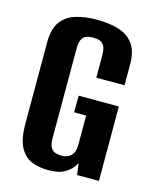

<svg xmlns="http://www.w3.org/2000/svg" viewBox="-97 -664 591 740"><g transform="rotate(15 199.0 -293.5)"><path d="M165.5 10.6Q132.3 10.6 102.5 -0.1Q72.7 -10.8 53.8 -43.5Q35 -76.3 35 -140.8V-464.9Q35 -517.5 55.7 -546.3Q76.4 -575.2 113.4 -586.7Q150.3 -598.3 199.2 -598.3Q248 -598.3 285.7 -586.6Q323.4 -574.9 344.6 -546Q365.9 -517.1 365.9 -464.9V-381.6H253.2V-470.8Q253.2 -495.2 246.6 -507.4Q239.9 -519.6 228.7 -523.7Q217.5 -527.8 202 -527.8Q187.4 -527.8 175.7 -523.7Q164 -519.6 157.3 -507.4Q150.7 -495.2 150.7 -470.8V-113.5Q150.7 -89.8 157.3 -77.2Q164 -64.6 175.7 -60.5Q187.4 -56.5 202 -56.5Q224.7 -56.5 239 -70.4Q253.2 -84.4 253.2 -113.5V-230.6H205.3V-297H365.9V0H278.6L272.9 -46.3Q271.3 -43.4 269.4 -40.4Q267.5 -37.4 265.9 -35.1Q255.7 -18.2 232.2 -3.8Q208.7 10.6 165.5 10.6Z"/></g></svg>

Font: Alumni Sans Thin
Style: Regular
Weight: 100
Designer: Robert E. Leuschke
Foundry: Robert E. Leuschke
Version: Version 1.018